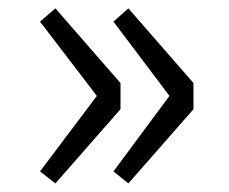

<svg xmlns="http://www.w3.org/2000/svg" viewBox="-20 -507 540 452"><path d="M110.4 -75.2 74.2 -103.5 208 -281.2 74.2 -456.1 110.4 -487.3 263.7 -311.5V-250ZM282.2 -75.2 247.1 -103.5 378.9 -281.2 247.1 -456.1 282.2 -487.3 435.5 -311.5V-250Z"/></svg>

Font: GenEi Gothic M SemiLight
Style: Regular
Weight: 350
Designer: o_tamon (Modified); [Source Han Sans]
Ryoko NISHIZUKA  (kana & ideographs); Paul D. Hunt (Latin, Greek & Cyrillic); Wenl
Version: Version 1.1a;Original Version 1.004